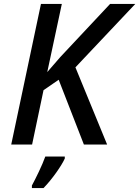

<svg xmlns="http://www.w3.org/2000/svg" viewBox="-20 -734 707 975"><path d="M37 0H143L201 -276L278 -329L406 0H524L363 -392L667 -714H539L286 -444L220 -368L294 -714H188ZM142 208V221H201C245 176 293 107 309 71V61H210C195 104 161 173 142 208Z"/></svg>

Font: Noto Sans Medium
Style: Italic
Weight: 500
Italic angle: -12°
Designer: Monotype Design Team
Foundry: Monotype Imaging Inc.
Version: Version 2.013